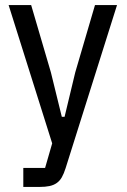

<svg xmlns="http://www.w3.org/2000/svg" viewBox="-20 -538 500 758"><path d="M355 -518H442L239 126Q232 148 224 162Q216 176 204 184.5Q192 193 175.5 196.5Q159 200 136 200H72V125H158L186 28L14 -518H103L181 -252L224 -77H235L277 -252Z"/></svg>

Font: IBM Plex Sans Condensed Text
Style: Regular
Weight: 450
Width: 3
Designer: Mike Abbink, Paul van der Laan, Pieter van Rosmalen
Foundry: Bold Monday
Version: Version 1.1